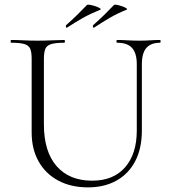

<svg xmlns="http://www.w3.org/2000/svg" viewBox="-20 -798 737 831"><path d="M572 -520Q572 -568 551.5 -590.5Q531 -613 487 -613Q484 -613 484 -619Q484 -625 487 -625Q509 -625 532.5 -623.5Q556 -622 584 -622Q607 -622 630.5 -623.5Q654 -625 673 -625Q675 -625 675 -619Q675 -613 673 -613Q633 -613 613.5 -590.5Q594 -568 594 -520V-234Q594 -155 565 -100Q536 -45 483.5 -16Q431 13 361 13Q287 13 232 -16.5Q177 -46 147 -99.5Q117 -153 117 -225V-544Q117 -573 110.5 -587.5Q104 -602 85 -607.5Q66 -613 28 -613Q26 -613 26 -619Q26 -625 28 -625Q52 -625 81 -623.5Q110 -622 143 -622Q177 -622 206.5 -623.5Q236 -625 258 -625Q261 -625 261 -619Q261 -613 258 -613Q220 -613 201 -607Q182 -601 176 -586Q170 -571 170 -542V-260Q170 -142 225 -79Q280 -16 379 -16Q471 -16 521.5 -74Q572 -132 572 -233ZM271 -679Q267 -676 265.5 -681.5Q264 -687 266 -689Q292 -712 313.5 -733Q335 -754 356 -776Q359 -779 370 -777Q381 -775 393 -771Q405 -767 412 -762.5Q419 -758 414 -756Q372 -739 339 -720.5Q306 -702 271 -679ZM388 -679Q384 -676 382.5 -681.5Q381 -687 383 -689Q409 -712 430.5 -733Q452 -754 473 -776Q476 -779 486 -777Q496 -775 508 -771Q520 -767 526.5 -762.5Q533 -758 528 -756Q488 -740 455.5 -721Q423 -702 388 -679Z"/></svg>

Font: Cormorant Light
Style: Regular
Weight: 300
Designer: Christian Thalmann (Catharsis Fonts)
Foundry: Catharsis Fonts
Version: Version 4.000